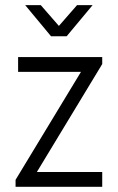

<svg xmlns="http://www.w3.org/2000/svg" viewBox="-20 -720 454 740"><path d="M40 0V-26.9L292 -442.9H49.8V-500H374V-473.1L122.1 -57.1H374V0ZM236.8 -580.1H176.8L77.1 -700.2H137.2L207 -620.1L276.9 -700.2H336.9Z"/></svg>

Font: Abel
Style: Regular
Weight: 400
Designer: Matthew Desmond
Foundry: Matthew Desmond
Version: Version 1.002